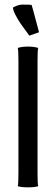

<svg xmlns="http://www.w3.org/2000/svg" viewBox="-20 -802 240 824"><path d="M147.5 -663.6Q146.5 -663.6 127.9 -656.7Q109.4 -649.9 106 -648.9Q105.5 -649.9 93.3 -666.3Q81.1 -682.6 68.8 -700.2Q56.6 -717.8 46.1 -738.3Q35.6 -758.8 35.6 -770Q36.1 -770 40.5 -772.2Q44.9 -774.4 49.8 -776.6Q54.7 -778.8 62.3 -780.5Q69.8 -782.2 76.7 -782.2Q111.3 -782.2 115.7 -780.8Q117.2 -776.9 124.3 -750.7Q131.3 -724.6 139.2 -694.8Q147 -665 147.5 -663.6ZM59.1 -58.1V-542Q59.1 -587.4 56.2 -596.2Q73.7 -602.1 100.1 -602.1Q126.5 -602.1 144 -596.2Q141.1 -587.4 141.1 -542V-58.1Q141.1 -11.7 144 -2.9Q129.4 2 100.1 2Q70.8 2 56.2 -2.9Q59.1 -11.7 59.1 -58.1Z"/></svg>

Font: Nikodecs
Style: Medium
Weight: 500
Version: Version 0.29